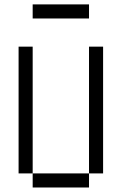

<svg xmlns="http://www.w3.org/2000/svg" viewBox="-20 -832 540 852"><path d="M375 -750H125V-812.5H375ZM62.5 -625H125V-62.5H62.5ZM125 -62.5H375V0H125ZM375 -625H437.5V-62.5H375Z"/></svg>

Font: 寒蝉点阵体 16px
Style: Regular
Weight: 400
Designer: Designed by Warren2060
Foundry: ChillType
Version: Version 1.000